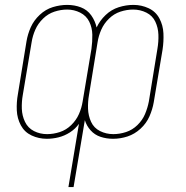

<svg xmlns="http://www.w3.org/2000/svg" viewBox="-20 -558 760 783"><path d="M442 -11Q413 -11 388 -23.5Q363 -36 351.5 -61Q340 -86 339 -114.5Q338 -143 343 -171L378 -386Q382 -412 393 -437Q404 -462 424.5 -482Q445 -502 471 -510.5Q497 -519 523 -519Q552 -519 577 -506.5Q602 -494 613.5 -469.5Q625 -445 626 -416.5Q627 -388 622 -359L587 -144Q582 -118 571.5 -93Q561 -68 540.5 -48Q520 -28 494 -19.5Q468 -11 442 -11ZM172 -11Q143 -11 118.5 -23.5Q94 -36 82 -61Q70 -86 69 -114.5Q68 -143 73 -171L109 -386Q113 -412 124 -437Q135 -462 155.5 -482Q176 -502 202 -510.5Q228 -519 254 -519Q282 -519 307 -506.5Q332 -494 344 -469.5Q356 -445 356.5 -416.5Q357 -388 353 -359L317 -144Q313 -118 302 -93Q291 -68 270.5 -48Q250 -28 224 -19.5Q198 -11 172 -11ZM259 205H280L326 -68Q333 -45 349.5 -26.5Q366 -8 390 0Q414 8 441 8Q471 8 500 -1.5Q529 -11 553 -33Q577 -55 589.5 -83.5Q602 -112 607 -141L643 -356Q648 -389 646.5 -422Q645 -455 630 -483Q615 -511 586 -524.5Q557 -538 524 -538Q494 -538 464 -528.5Q434 -519 410.5 -496.5Q387 -474 374 -446Q368 -473 352 -495.5Q336 -518 310 -528Q284 -538 254 -538Q225 -538 195.5 -529Q166 -520 142 -497.5Q118 -475 105.5 -447Q93 -419 88 -389L53 -174Q47 -141 48.5 -108Q50 -75 65 -47Q80 -19 109 -5.5Q138 8 171 8Q195 8 219 2Q243 -4 265 -18Q287 -32 302 -53Z"/></svg>

Font: Iosevka Sparkle Thin
Style: Italic
Weight: 100
Italic angle: -9°
Designer: Belleve Invis
Foundry: Belleve Invis
Version: Version 4.5.0; ttfautohint (v1.8.3)